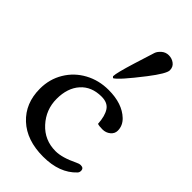

<svg xmlns="http://www.w3.org/2000/svg" viewBox="-253 -911 1006 1006"><g transform="rotate(45 250.5 -408.0)"><path d="M366.2 -670.4Q272.9 -549.8 247.1 -536.6L240.2 -543.5V-545.9Q240.2 -568.4 271.2 -668.7Q302.2 -769 307.4 -783.9Q312.5 -798.8 329.3 -813.7Q346.2 -828.6 369.4 -828.6Q392.6 -828.6 410.6 -814.9Q428.7 -801.3 428.7 -776.4Q428.7 -751.5 366.2 -670.4ZM450.2 -95.2Q472.2 -95.2 472.2 -74.7Q472.2 -63.5 465.3 -56.2Q400.4 13.2 278.8 13.2Q157.2 13.2 86.2 -52.7Q15.1 -118.7 15.1 -227.1Q15.1 -297.9 49.6 -355.2Q84 -412.6 143.3 -444.8Q202.6 -477.1 274.9 -477.1Q376 -477.1 430.7 -424.8Q459.5 -397 459.5 -359.9Q459.5 -337.9 441.2 -322.8Q422.9 -307.6 397.5 -307.6Q372.1 -307.6 360.8 -312Q357.4 -367.2 338.1 -396.7Q318.8 -426.3 273.4 -426.3Q199.2 -426.3 157 -378.9Q114.7 -331.5 114.7 -251.5Q114.7 -171.4 168.7 -112.3Q222.7 -53.2 304.7 -53.2Q353 -53.2 423.3 -87.4Q438.5 -95.2 450.2 -95.2Z"/></g></svg>

Font: Corben
Style: Regular
Weight: 400
Designer: vernon adams
Foundry: vernon adams
Version: Version 1.101